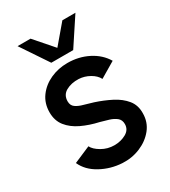

<svg xmlns="http://www.w3.org/2000/svg" viewBox="-176 -787 783 885"><g transform="rotate(-30 216.0 -344.5)"><path d="M210 9.5Q150 6 98 -22.5Q46 -51 25 -98L113.5 -136Q123.5 -115.5 154 -97.8Q184.5 -80 220.5 -80Q255 -80 282.8 -95.5Q310.5 -111 310.5 -141Q310.5 -163 295.8 -175Q281 -187 259 -193.8Q237 -200.5 215 -206.5Q165.5 -217.5 125 -236.8Q84.5 -256 60.5 -286.2Q36.5 -316.5 36.5 -360.5Q36.5 -408.5 62.5 -443.8Q88.5 -479 130.5 -498Q172.5 -517 221 -517Q281 -517 331 -491.5Q381 -466 407.5 -421.5L325 -372.5Q313.5 -395 286.5 -410.2Q259.5 -425.5 229.5 -427Q190.5 -428.5 162.2 -412.8Q134 -397 134 -363Q134 -341 149.5 -330Q165 -319 188.8 -312.8Q212.5 -306.5 237.5 -298.5Q282 -284 321 -264Q360 -244 384 -214.5Q408 -185 407 -142.5Q407 -95.5 378.8 -60.2Q350.5 -25 305.5 -6.2Q260.5 12.5 210 9.5ZM158 -555 61.5 -699H130.5L216.5 -600.5L300 -699H369.5L274.5 -555Z"/></g></svg>

Font: Urbanist SemiBold
Style: Regular
Weight: 600
Designer: Corey Hu
Foundry: Corey Hu
Version: Version 1.321; ttfautohint (v1.8.4.7-5d5b)